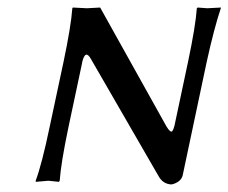

<svg xmlns="http://www.w3.org/2000/svg" viewBox="-20 -482 609 512"><path d="M149.4 -316.9Q169.4 -412.1 172.9 -460L174.3 -461.9Q176.3 -461.9 211.9 -460Q211.9 -460 247.1 -461.9L423.8 -145Q434.6 -127 439.5 -132.3Q442.9 -137.2 445.3 -147L481.4 -316.9Q501.5 -412.1 504.9 -460L507.3 -461.9Q509.3 -461.9 532.7 -460L569.3 -461.9L568.8 -460Q550.8 -406.2 531.2 -316.9L467.3 -15.1Q463.9 1 443.4 8.3Q439 9.8 436 9.8Q415.5 8.3 404.3 -9.8L222.2 -325.2Q207.5 -351.1 199.2 -316.4Q198.7 -314.5 198.7 -313L162.6 -143.1Q142.6 -47.9 139.2 0L137.2 2.9Q135.3 2.9 108.9 0L75.2 2.9V0Q91.8 -44.9 112.3 -143.1Z"/></svg>

Font: Linux Biolinum Capitals O
Style: Italic Samll Caps
Weight: 400
Italic angle: -12°
Designer: Philipp H. Poll
Foundry: Philipp H. Poll
Version: Version 0.6.2